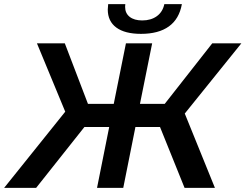

<svg xmlns="http://www.w3.org/2000/svg" viewBox="-59 -910 1189 930"><path d="M836 -360 982 0H835L716 -295H597L538 0H411L470 -295H350L116 0H-39L257 -369L120 -700H255L367 -407H492L551 -700H678L619 -407H739L969 -700H1110ZM463 -864Q463 -872 465 -890H548Q547 -886 547 -877Q547 -846 569 -828.5Q591 -811 630 -811Q672 -811 700.5 -831.5Q729 -852 737 -890H822Q809 -818 759 -782Q709 -746 624 -746Q546 -746 504.5 -776.5Q463 -807 463 -864Z"/></svg>

Font: Montserrat Alternates SemiBold
Style: Italic
Weight: 600
Italic angle: -11.3°
Designer: Julieta Ulanovsky
Foundry: Julieta Ulanovsky
Version: Version 7.200